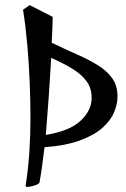

<svg xmlns="http://www.w3.org/2000/svg" viewBox="-20 -697 494 750"><path d="M88 33Q80 33 80 29Q91 -42 95 -108Q99 -174 99 -235Q99 -302 96 -376Q93 -450 86.5 -523Q80 -596 70 -659L96 -677L186 -631Q185 -585 182 -530Q234 -505 280.5 -484.5Q327 -464 362.5 -442Q398 -420 418.5 -391Q439 -362 439 -320Q439 -290 425.5 -258Q412 -226 380 -197.5Q348 -169 292.5 -148.5Q237 -128 154 -122Q149 -81 144 -45.5Q139 -10 134 17Q128 24 112 28.5Q96 33 88 33ZM338 -314Q338 -353 317.5 -380.5Q297 -408 261 -429.5Q225 -451 180 -471Q176 -399 170.5 -320.5Q165 -242 159 -170Q252 -185 295 -225.5Q338 -266 338 -314Z"/></svg>

Font: Julee
Style: Regular
Weight: 400
Designer: Julian Tunni
Foundry: Julian Tunni
Version: Version 1.002; ttfautohint (v1.8.4.7-5d5b);gftools[0.9.23]